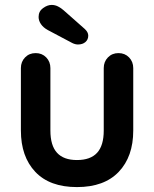

<svg xmlns="http://www.w3.org/2000/svg" viewBox="-20 -751 627 781"><path d="M462 -535Q488 -535 505 -517.5Q522 -500 522 -474V-220Q522 -114 463 -52Q404 10 293 10Q182 10 123.5 -52Q65 -114 65 -220V-474Q65 -500 82 -517.5Q99 -535 125 -535Q151 -535 168 -517.5Q185 -500 185 -474V-220Q185 -159 212 -129.5Q239 -100 293 -100Q348 -100 375 -129.5Q402 -159 402 -220V-474Q402 -500 419 -517.5Q436 -535 462 -535ZM297 -570Q292 -570 286 -571.5Q280 -573 274 -576L174 -629Q156 -639 146.5 -653Q137 -667 137 -682Q137 -705 155 -718Q173 -731 190 -731Q204 -731 216.5 -724.5Q229 -718 239 -709L325 -633Q339 -620 339 -606Q339 -590 327.5 -580Q316 -570 297 -570Z"/></svg>

Font: Quicksand Variable Light
Style: Regular
Weight: 300
Designer: Andrew Paglinawan
Foundry: Andrew Paglinawan
Version: Version 3.004